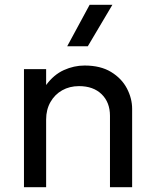

<svg xmlns="http://www.w3.org/2000/svg" viewBox="-20 -777 643 797"><path d="M79.5 0V-490H171.5V-424Q203 -467 245 -486Q287 -505 331 -505Q397.5 -505 441.2 -478.2Q485 -451.5 506.8 -410Q528.5 -368.5 528.5 -325V0H436.5V-296.5Q436.5 -352 402 -385.8Q367.5 -419.5 308 -419.5Q269 -419.5 238.2 -402.2Q207.5 -385 189.5 -353.5Q171.5 -322 171.5 -281V0ZM259 -585 352 -757H446.5L344.5 -585Z"/></svg>

Font: Geologica Cursive Light
Style: Regular
Weight: 300
Designer: Sindre Bremnes, Frode Helland
Foundry: Monokrom Skriftforlag AS
Version: Version 1.010;gftools[0.9.28]